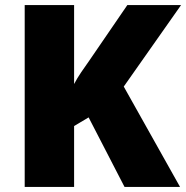

<svg xmlns="http://www.w3.org/2000/svg" viewBox="-20 -734 731 754"><path d="M687 0H469L328 -273L271 -239V0H77V-714H271V-404Q283 -427 299 -450.5Q315 -474 330 -495L480 -714H691L466 -394Z"/></svg>

Font: Noto Sans Cham Black
Style: Regular
Weight: 900
Version: Version 2.002